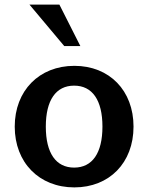

<svg xmlns="http://www.w3.org/2000/svg" viewBox="-20 -800 644 834"><path d="M44 -250C44 -94 150 14 303 14C455 14 560 -93 560 -250C560 -406 456 -514 303 -514C150 -514 44 -406 44 -250ZM179 -250C179 -365 223 -428 302 -428C381 -428 425 -365 425 -250C425 -135 381 -72 302 -72C223 -72 179 -135 179 -250ZM329 -600 238 -780H108L259 -600Z"/></svg>

Font: Perun
Style: Bold
Weight: 700
Foundry: Copyright (c) Stefan Peev, Context Ltd, 2016
Version: Version 1.089